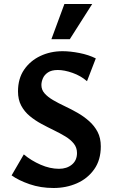

<svg xmlns="http://www.w3.org/2000/svg" viewBox="-20 -927 569 960"><path d="M365 -162Q365 -189 349 -209Q333 -229 306.5 -245Q280 -261 249 -276Q218 -291 186.5 -308Q155 -325 128.5 -347Q102 -369 86 -399Q70 -429 70 -470Q70 -534 100.5 -578.5Q131 -623 181.5 -647Q232 -671 293 -671Q331 -671 377 -662Q423 -653 459 -635L415 -521Q384 -548 343 -562.5Q302 -577 269 -577Q238 -577 220 -565Q202 -553 194.5 -535.5Q187 -518 187 -502Q187 -478 203 -460Q219 -442 245.5 -426.5Q272 -411 304 -396Q336 -381 367.5 -363Q399 -345 425.5 -321.5Q452 -298 468 -267.5Q484 -237 484 -195Q484 -127 451 -80.5Q418 -34 364.5 -10.5Q311 13 248 13Q183 13 128 -6Q73 -25 38 -50L99 -155Q136 -124 183 -103.5Q230 -83 275 -83Q314 -83 339.5 -104Q365 -125 365 -162ZM237 -731 302 -907H441L329 -731Z"/></svg>

Font: Ysabeau Office
Style: Bold
Weight: 700
Designer: Christian Thalmann (Catharsis Fonts)
Version: Version 2.001;gftools[0.9.30]; featfreeze: tnum,lnum,ss02